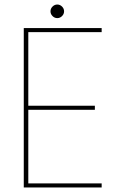

<svg xmlns="http://www.w3.org/2000/svg" viewBox="-20 -828 519 848"><path d="M429 -704V-686H105V-361H399V-343H105V-18H429V0H85V-704ZM233 -748Q221 -748 212 -757Q203 -766 203 -778Q203 -790 212 -799Q221 -808 233 -808Q245 -808 254 -799Q263 -790 263 -778Q263 -766 254 -757Q245 -748 233 -748Z"/></svg>

Font: Poppins Variable
Style: Regular
Weight: 100
Designer: Jonny Pinhorn
Foundry: Indian Type Foundry
Version: Version 6.000